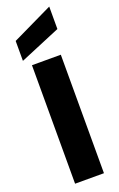

<svg xmlns="http://www.w3.org/2000/svg" viewBox="-184 -1023 662 1069"><g transform="rotate(-20 147.5 -488.0)"><path d="M62 -702H233V0H62ZM264 -976V-843L23 -742V-860Z"/></g></svg>

Font: Poppins
Style: Bold
Weight: 700
Designer: Ninad Kale (Devanagari), Jonny Pinhorn (Latin)
Version: Version 5.002